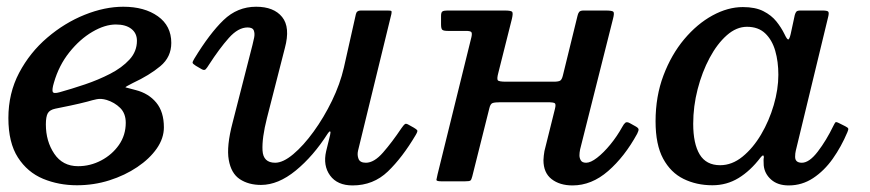

<svg xmlns="http://www.w3.org/2000/svg" viewBox="-20 -552 2646 584"><path d="M5.5 -193Q5.5 -268.5 38.2 -330.5Q71 -392.5 123.8 -437.5Q176.5 -482.5 237.5 -507Q298.5 -531.5 355 -531.5Q419.5 -531.5 460.2 -502.5Q501 -473.5 501 -421.5Q501 -378.5 467.8 -350.8Q434.5 -323 384 -299.5Q359 -287 362 -286.2Q365 -285.5 393 -278Q432 -268 455.2 -240Q478.5 -212 478.5 -164.5Q478.5 -131.5 456.8 -100.2Q435 -69 397.5 -43.8Q360 -18.5 312.8 -3.5Q265.5 11.5 214 11.5Q158.5 11.5 111 -8.2Q63.5 -28 34.5 -73Q5.5 -118 5.5 -193ZM161.5 -271.5Q197.5 -281.5 238.2 -295.2Q279 -309 315 -327.5Q351 -346 373.8 -370.8Q396.5 -395.5 396.5 -428Q396.5 -451 379.5 -464.2Q362.5 -477.5 332.5 -477.5Q299 -477.5 261 -455.2Q223 -433 191 -393Q159 -353 144 -300.5Q138 -280.5 140.2 -273.2Q142.5 -266 161.5 -271.5ZM246 -243Q221 -236.5 194.8 -231Q168.5 -225.5 148.5 -221.5Q131.5 -218 125.5 -207.8Q119.5 -197.5 119.5 -173.5Q119.5 -122.5 145 -84.5Q170.5 -46.5 217.5 -46.5Q254.5 -46.5 287.8 -64Q321 -81.5 341.8 -111.2Q362.5 -141 362.5 -178.5Q362.5 -207 345.5 -223.8Q328.5 -240.5 304.5 -248Q287.5 -253 274.2 -250.2Q261 -247.5 246 -243Z M571 -373.5Q617.5 -450 659.8 -490.8Q702 -531.5 759 -531.5Q813 -531.5 838.2 -500.2Q863.5 -469 846.5 -406L792 -193Q776.5 -132 778.5 -94.5Q780.5 -57 817 -57Q841 -57 872 -83Q903 -109 934 -151.8Q965 -194.5 989.8 -245.5Q1014.5 -296.5 1026 -346.5L1062.5 -509Q1065 -520 1077 -520H1159Q1168.5 -520 1170.2 -518.5Q1172 -517 1170.5 -509.5L1069 -93.5Q1066 -80.5 1070.5 -68.8Q1075 -57 1093 -57Q1118 -57 1145.2 -88.2Q1172.5 -119.5 1201 -162Q1208 -172 1211.5 -174.5Q1215 -177 1222 -173L1239 -163.5Q1247.5 -158.5 1249.2 -155.5Q1251 -152.5 1244.5 -141.5Q1204 -73 1159.8 -30.5Q1115.5 12 1052.5 12Q1006 12 984 -18.2Q962 -48.5 972 -92L984 -141Q986.5 -151.5 984 -152.2Q981.5 -153 977 -146Q933 -77 879.5 -33.2Q826 10.5 774 10.5Q736 10.5 709.5 -7Q683 -24.5 675.8 -65.8Q668.5 -107 687.5 -179L748 -415.5Q750.5 -425 753 -437.5Q755.5 -450 752 -459.2Q748.5 -468.5 733 -468.5Q704.5 -468.5 676 -436.5Q647.5 -404.5 615.5 -355Q610 -346 605.8 -341.5Q601.5 -337 593.5 -341.5L575.5 -352Q566 -358 565.8 -361.2Q565.5 -364.5 571 -373.5Z M1844.5 -494.5 1744.5 -97.5Q1743.5 -93.5 1743 -88.2Q1742.5 -83 1742.5 -79.5Q1742.5 -71 1746.8 -64Q1751 -57 1763 -57Q1776.5 -57 1796.2 -72.2Q1816 -87.5 1836.5 -112.5Q1857 -137.5 1873 -166.5Q1877.5 -175 1882.2 -178.8Q1887 -182.5 1896.5 -177L1913.5 -167.5Q1921.5 -163 1922.2 -159Q1923 -155 1918 -145Q1880 -75.5 1829.8 -31.8Q1779.5 12 1721.5 12Q1682.5 12 1657.8 -7.2Q1633 -26.5 1633 -65Q1633 -70 1634 -78.5Q1635 -87 1636 -92.5L1668 -221Q1671.5 -235 1667.5 -238Q1663.5 -241 1645.5 -241H1502Q1485 -241 1478.2 -238.5Q1471.5 -236 1468.5 -223L1416.5 -15.5Q1414 -5.5 1411 -3Q1408 -0.5 1394.5 -0.5H1322.5Q1306.5 -0.5 1307.5 -5.5Q1308.5 -10.5 1311 -22L1414 -439.5Q1416.5 -451 1413.5 -454.5Q1410.5 -458 1397 -458H1342Q1329 -458 1325.2 -461.5Q1321.5 -465 1321.5 -478V-503.5Q1321.5 -514.5 1325.8 -517.2Q1330 -520 1340.5 -520H1515Q1535 -520 1538 -515.8Q1541 -511.5 1537 -494.5L1495.5 -329.5Q1491 -312.5 1494 -308Q1497 -303.5 1519.5 -303.5H1663.5Q1679 -303.5 1684 -306.8Q1689 -310 1692 -322L1736.5 -503.5Q1738 -511 1741.5 -515.5Q1745 -520 1755 -520H1822.5Q1843 -520 1846 -515.8Q1849 -511.5 1844.5 -494.5Z M2557.5 -150Q2539 -106 2513 -69.2Q2487 -32.5 2453.2 -10.2Q2419.5 12 2379 12Q2345.5 12 2325.5 -5.8Q2305.5 -23.5 2303 -49Q2302.5 -59 2302.5 -64.5Q2302.5 -70 2303.5 -74Q2303 -85 2293 -72.5Q2262.5 -32.5 2226.5 -10.5Q2190.5 11.5 2147 11.5Q2098.5 11.5 2059.2 -7.8Q2020 -27 1997 -69.5Q1974 -112 1974 -183Q1974 -259 1998 -322.5Q2022 -386 2061.2 -432.8Q2100.5 -479.5 2147.2 -505Q2194 -530.5 2239.5 -530.5Q2277.5 -530.5 2302 -518Q2326.5 -505.5 2341.5 -486.8Q2356.5 -468 2366 -448.5Q2373.5 -432.5 2377.2 -432Q2381 -431.5 2385 -448.5L2397.5 -506.5Q2399.5 -513.5 2402.5 -516.8Q2405.5 -520 2415 -520H2481.5Q2497 -520 2499.5 -516.2Q2502 -512.5 2499 -500.5L2400.5 -93.5Q2398.5 -85.5 2398.5 -75Q2398.5 -57 2419 -57Q2441.5 -57 2467.5 -91Q2493.5 -125 2515 -169.5Q2519 -177.5 2521 -179.8Q2523 -182 2531 -178L2551 -168Q2559 -164 2560 -161Q2561 -158 2557.5 -150ZM2347.5 -324.5Q2347.5 -364.5 2338 -397.5Q2328.5 -430.5 2307.5 -450.5Q2286.5 -470.5 2252 -470.5Q2220 -470.5 2190.8 -444.8Q2161.5 -419 2138.5 -376Q2115.5 -333 2102 -280.8Q2088.5 -228.5 2088.5 -175.5Q2088.5 -115 2108.2 -82.2Q2128 -49.5 2170.5 -49.5Q2206.5 -49.5 2238.5 -75.5Q2270.5 -101.5 2295 -143Q2319.5 -184.5 2333.5 -232.5Q2347.5 -280.5 2347.5 -324.5Z"/></svg>

Font: Besley* Medium
Style: Italic
Weight: 500
Italic angle: -13°
Designer: Owen Earl
Foundry: indestructible type*
Version: Version 3.000; ttfautohint (v1.8.3)